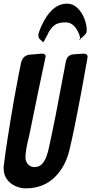

<svg xmlns="http://www.w3.org/2000/svg" viewBox="-49 -1017 502 1056"><path d="M189 -785Q187 -785 173 -799L168 -803Q162 -811 162 -825Q162 -830 163 -833Q175 -871 197 -909Q247 -997 320 -997Q352 -997 376.5 -973.5Q401 -950 414.5 -916Q428 -882 428 -851Q428 -838 420.5 -828.5Q413 -819 392 -803L393 -800Q393 -797 389 -797L386 -798L392 -803Q392 -807 389 -821Q363 -894 312 -894Q270 -894 250 -878Q230 -862 214 -831H215Q206 -816 193 -790Q190 -785 189 -785ZM91 19Q65 19 37 7Q9 -5 -10 -30Q-29 -55 -29 -93Q-29 -104 -28.5 -105Q-28 -106 -28 -107Q-14 -225 28 -469Q44 -552 53 -603L67 -673Q77 -710 110 -716L181 -722Q202 -722 202 -707Q202 -703 201 -700.5Q200 -698 200 -697L162 -517L112 -273Q91 -191 91 -152Q91 -129 105 -113.5Q119 -98 140 -98Q169 -98 185 -118Q210 -148 222 -214Q256 -368 298 -598L313 -678Q320 -714 353 -718L411 -722Q433 -722 433 -704L404 -542Q359 -299 333 -192Q310 -97 248.5 -39Q187 19 91 19Z"/></svg>

Font: Bangerz
Style: Regular
Weight: 400
Designer: vernon adams
Foundry: Vernon Adams
Version: Version 2.10;February 7, 2025;FontCreator 13.0.0.2683 64-bit